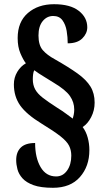

<svg xmlns="http://www.w3.org/2000/svg" viewBox="-20 -780 494 913"><path d="M232 113Q174 113 139.5 100.5Q105 88 87 68Q69 48 63 25Q57 2 57 -19Q57 -57 79 -78.5Q101 -100 147 -100Q147 -30 173 14.5Q199 59 247 59Q279 59 299 31Q319 3 319 -40Q319 -66 308.5 -87Q298 -108 267.5 -132Q237 -156 178 -192Q106 -236 76 -278.5Q46 -321 46 -379Q46 -411 62 -438Q78 -465 103 -479Q90 -496 77 -526.5Q64 -557 64 -599Q64 -676 112.5 -718Q161 -760 237 -760Q314 -760 354.5 -728.5Q395 -697 395 -650Q395 -621 371.5 -597.5Q348 -574 302 -574Q302 -603 297 -633Q292 -663 277 -683.5Q262 -704 233 -704Q203 -704 183 -679.5Q163 -655 163 -611Q163 -565 183.5 -541.5Q204 -518 241 -498Q308 -460 349.5 -430Q391 -400 410.5 -368Q430 -336 430 -292Q430 -255 413.5 -223Q397 -191 373 -176Q389 -155 397 -126Q405 -97 405 -66Q405 11 360 62Q315 113 232 113ZM326 -216Q328 -222 330.5 -234Q333 -246 333 -259Q333 -294 312.5 -323.5Q292 -353 235 -387Q210 -403 186.5 -417Q163 -431 143 -446Q139 -439 137.5 -427Q136 -415 136 -403Q136 -376 147 -355.5Q158 -335 183 -315.5Q208 -296 250 -269Q279 -251 296 -238Q313 -225 326 -216Z"/></svg>

Font: Noto Serif Tamil ExtraCondensed Black
Style: Regular
Weight: 900
Width: 2
Designer: Indian Type Foundry, Tom Grace, and the Monotype Design Team
Foundry: Monotype Imaging Inc.
Version: Version 2.004; ttfautohint (v1.8.4.7-5d5b)